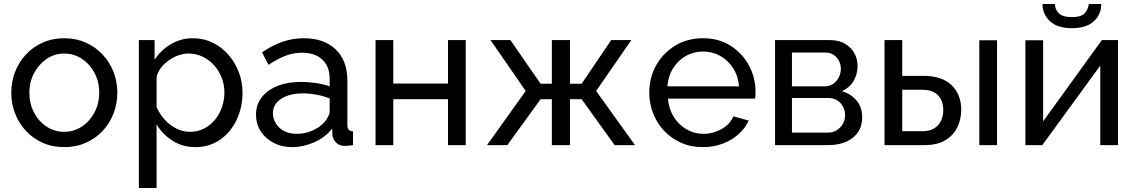

<svg xmlns="http://www.w3.org/2000/svg" viewBox="-20 -721 5645 954"><path d="M36 -260Q36 -315 55 -364Q74 -413 109 -450.5Q144 -488 192.5 -509.5Q241 -531 300 -531Q358 -531 406 -509.5Q454 -488 489.5 -450.5Q525 -413 544 -364Q563 -315 563 -260Q563 -206 544 -157Q525 -108 490 -70.5Q455 -33 406.5 -11.5Q358 10 299 10Q240 10 192 -11.5Q144 -33 109 -70.5Q74 -108 55 -157Q36 -206 36 -260ZM299 -66Q347 -66 386.5 -92Q426 -118 449.5 -162.5Q473 -207 473 -261Q473 -315 449.5 -359Q426 -403 386.5 -429Q347 -455 299 -455Q251 -455 212 -428.5Q173 -402 149.5 -358Q126 -314 126 -259Q126 -205 149.5 -161Q173 -117 212 -91.5Q251 -66 299 -66Z M758 -103V213H670V-522H748V-424Q779 -472 829 -501.5Q879 -531 938 -531Q992 -531 1037 -509Q1082 -487 1115 -449Q1148 -411 1166.5 -362.5Q1185 -314 1185 -261Q1185 -187 1155.5 -125Q1126 -63 1073 -26.5Q1020 10 951 10Q887 10 837 -22Q787 -54 758 -103ZM1095 -261Q1095 -300 1081.5 -335Q1068 -370 1043.5 -397Q1019 -424 986.5 -439.5Q954 -455 916 -455Q892 -455 866.5 -446Q841 -437 818 -420.5Q795 -404 779 -383Q763 -362 758 -338V-189Q773 -155 798 -127Q823 -99 856 -82.5Q889 -66 924 -66Q963 -66 994.5 -82.5Q1026 -99 1048.5 -126.5Q1071 -154 1083 -189Q1095 -224 1095 -261Z M1475 -314Q1510 -314 1549 -308.5Q1588 -303 1618 -292V-330Q1618 -390 1582 -424.5Q1546 -459 1480 -459Q1437 -459 1397.5 -443.5Q1358 -428 1314 -399L1282 -461Q1333 -496 1384 -513.5Q1435 -531 1490 -531Q1590 -531 1648 -475.5Q1706 -420 1706 -321V-100Q1706 -84 1712.5 -76.5Q1719 -69 1734 -68V0Q1721 2 1711.5 3Q1702 4 1696 4Q1665 4 1649.5 -13Q1634 -30 1632 -49L1630 -82Q1596 -38 1541 -14Q1486 10 1432 10Q1380 10 1339 -11.5Q1298 -33 1275 -69.5Q1252 -106 1252 -151Q1252 -201 1280.5 -237.5Q1309 -274 1359 -294Q1409 -314 1475 -314ZM1618 -167V-232Q1587 -244 1553 -250.5Q1519 -257 1486 -257Q1419 -257 1377.5 -230.5Q1336 -204 1336 -158Q1336 -133 1349.5 -109.5Q1363 -86 1389.5 -71Q1416 -56 1455 -56Q1496 -56 1533 -72.5Q1570 -89 1592 -114Q1604 -128 1611 -142.5Q1618 -157 1618 -167Z M1846 0V-522H1934V-306H2206V-522H2294V0H2206V-228H1934V0Z M2400 0 2592 -269 2417 -522H2516L2666 -305H2722V-522H2812V-305H2870L3017 -522H3117L2942 -269L3135 0H3034L2870 -228H2812V0H2722V-228H2666L2501 0Z M3206 -261Q3206 -335 3240 -396Q3274 -457 3334.5 -494Q3395 -531 3473 -531Q3552 -531 3610.5 -493.5Q3669 -456 3701.5 -395.5Q3734 -335 3734 -265Q3734 -255 3733.5 -245.5Q3733 -236 3732 -231H3299Q3303 -180 3327.5 -140.5Q3352 -101 3391 -78.5Q3430 -56 3475 -56Q3523 -56 3565.5 -80Q3608 -104 3624 -143L3700 -122Q3683 -84 3649.5 -54Q3616 -24 3570.5 -7Q3525 10 3472 10Q3413 10 3364.5 -11.5Q3316 -33 3280.5 -70.5Q3245 -108 3225.5 -157Q3206 -206 3206 -261ZM3652 -292Q3648 -343 3623 -382Q3598 -421 3559 -443Q3520 -465 3473 -465Q3427 -465 3388 -443Q3349 -421 3324.5 -382Q3300 -343 3296 -292Z M3831 0V-522H4101Q4148 -522 4179 -503.5Q4210 -485 4225.5 -456Q4241 -427 4241 -394Q4241 -352 4221 -318.5Q4201 -285 4163 -268Q4208 -255 4236 -221.5Q4264 -188 4264 -139Q4264 -95 4243 -64Q4222 -33 4184 -16.5Q4146 0 4096 0ZM3915 -62H4094Q4118 -62 4137.5 -74Q4157 -86 4168 -106Q4179 -126 4179 -148Q4179 -172 4168.5 -191.5Q4158 -211 4139.5 -222.5Q4121 -234 4097 -234H3915ZM3915 -292H4078Q4102 -292 4120 -304.5Q4138 -317 4148 -337Q4158 -357 4158 -379Q4158 -412 4136.5 -436Q4115 -460 4081 -460H3915Z M4375 0V-522H4463V-344H4569Q4661 -344 4708.5 -297.5Q4756 -251 4756 -176Q4756 -126 4735.5 -86Q4715 -46 4675 -23Q4635 0 4575 0ZM4463 -69H4563Q4600 -69 4622.5 -83.5Q4645 -98 4656 -122Q4667 -146 4667 -174Q4667 -201 4657 -224Q4647 -247 4624 -261Q4601 -275 4561 -275H4463ZM4846 0V-521H4934V0Z M5075 0V-521H5163V-118L5455 -522H5535V0H5447V-395L5159 0ZM5160 -701H5222Q5222 -673 5241.5 -654.5Q5261 -636 5306 -636Q5350 -636 5368 -653.5Q5386 -671 5390 -701H5452Q5452 -650 5415 -615.5Q5378 -581 5306 -581Q5234 -581 5197 -615.5Q5160 -650 5160 -701Z"/></svg>

Font: YasnoRaleway Medium
Style: Regular
Weight: 500
Designer: Matt McInerney, Pablo Impallari, Rodrigo Fuenzalida
Foundry: Matt McInerney, Pablo Impallari, Rodrigo Fuenzalida
Version: Version 4.026